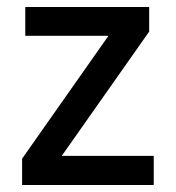

<svg xmlns="http://www.w3.org/2000/svg" viewBox="-20 -527 501 547"><path d="M418 0H43V-75L289 -425H52V-507H405V-437L156 -83H418Z"/></svg>

Font: Hind Guntur Medium
Style: Regular
Weight: 500
Designer: Manushi Parikh, Hitesh Malaviya
Foundry: Indian Type Foundry
Version: Version 1.000;PS 1.0;hotconv 1.0.86;makeotf.lib2.5.63406; tt